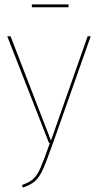

<svg xmlns="http://www.w3.org/2000/svg" viewBox="-20 -846 441 874"><path d="M221 -194Q190 -107 175 -74Q160 -41 141 -23Q122 -5 84 8L80 -4Q115 -16 132.5 -32.5Q150 -49 164.5 -82Q179 -115 207 -195H203L13 -681H28L212 -206L379 -681H393ZM125 -813V-826H292V-813Z"/></svg>

Font: Fira Sans Compressed Hair
Style: Regular
Weight: 100
Width: 1
Designer: bBox Type GmbH & Carrois Corporate GbR & Edenspiekermann AG
Foundry: bBox Type GmbH & Carrois Corporate GbR & Edenspiekermann AG
Version: Version 4.301